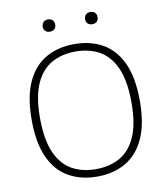

<svg xmlns="http://www.w3.org/2000/svg" viewBox="-97 -993 939 1082"><g transform="rotate(-10 372.0 -452.0)"><path d="M372 9Q280 9 210.2 -30Q140.5 -69 101.5 -152.5Q62.5 -236 62.5 -370Q62.5 -504 102 -587.5Q141.5 -671 211.2 -710Q281 -749 372 -749Q464 -749 533.8 -710Q603.5 -671 642.5 -587.5Q681.5 -504 681.5 -370Q681.5 -236 642 -152.5Q602.5 -69 532.8 -30Q463 9 372 9ZM372 -33.5Q450 -33.5 508.8 -66.2Q567.5 -99 600.5 -172.5Q633.5 -246 633.5 -368Q633.5 -492 600.5 -566.5Q567.5 -641 508.8 -673.8Q450 -706.5 372 -706.5Q294.5 -706.5 235.5 -673.8Q176.5 -641 143.5 -567.8Q110.5 -494.5 110.5 -372Q110.5 -248 143.5 -173.5Q176.5 -99 235.2 -66.2Q294 -33.5 372 -33.5ZM493.5 -841.5Q477 -841.5 467.2 -850.8Q457.5 -860 457.5 -876Q457.5 -892 467.2 -901.8Q477 -911.5 493.5 -911.5Q509.5 -911.5 519.2 -901.8Q529 -892 529 -876Q529 -860 519.2 -850.8Q509.5 -841.5 493.5 -841.5ZM250.5 -841.5Q234.5 -841.5 224.8 -850.8Q215 -860 215 -876Q215 -892 224.8 -901.8Q234.5 -911.5 250.5 -911.5Q267 -911.5 276.8 -901.8Q286.5 -892 286.5 -876Q286.5 -860 276.8 -850.8Q267 -841.5 250.5 -841.5Z"/></g></svg>

Font: Encode Sans SemiExpanded SemiExpanded ExtraLight
Style: Regular
Weight: 200
Width: 6
Designer: Multiple Designers
Foundry: Impallari Type
Version: Version 3.000; ttfautohint (v1.8.3) -l 8 -r 50 -G 200 -x 14 